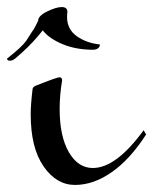

<svg xmlns="http://www.w3.org/2000/svg" viewBox="-72 -479 434 544"><path d="M20 -224Q20 -233 29 -236Q89 -260 96.5 -260Q104 -260 104 -251Q97 -210 97 -170Q97 -93 123 -48Q149 -3 191 -3Q257 -3 335 -110L342 -98Q297 -28 245 8.5Q193 45 140.5 45Q88 45 51.5 -7.5Q15 -60 15 -155Q15 -182 20 -224ZM211 -353Q211 -340 193 -338Q143 -338 105 -354Q67 -370 49 -393Q47 -391 36 -377Q9 -345 -28 -314Q-36 -307 -44 -307Q-52 -307 -52 -313Q-10 -346 2 -363L18 -388Q23 -394 29 -406L36 -420Q36 -434 61.5 -446.5Q87 -459 103 -459Q119 -459 119 -445Q118 -440 118 -431Q118 -396 145.5 -376.5Q173 -357 211 -353Z"/></svg>

Font: Mr Bedfort
Style: Regular
Weight: 400
Designer: Alejandro Paul
Foundry: Alejandro Paul
Version: Version 1.000